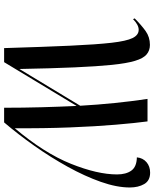

<svg xmlns="http://www.w3.org/2000/svg" viewBox="74 -842 767 956"><g transform="rotate(90 458.0 -363.5)"><path d="M219 0Q213 -199 207 -329.5Q201 -460 192.5 -534.5Q184 -609 169 -639.5Q154 -670 128 -670Q103 -670 75 -642L71 -650Q104 -683 134 -704.5Q164 -726 203 -726Q231 -726 250.5 -709.5Q270 -693 282.5 -651.5Q295 -610 302.5 -536.5Q310 -463 315 -350Q320 -237 323 -76L506 -379Q501 -466 492.5 -550Q484 -634 472 -714H584Q592 -655 600.5 -555Q609 -455 614 -326.5Q619 -198 618 -53Q742 -200 795 -332.5Q848 -465 848 -562Q848 -607 829 -633.5Q810 -660 763 -661Q766 -691 787 -709Q808 -727 839 -727Q879 -727 896 -697.5Q913 -668 913 -626Q913 -561 885 -481.5Q857 -402 810 -317Q763 -232 705.5 -150.5Q648 -69 589 0H516Q516 -95 513.5 -185Q511 -275 507 -361L289 0Z"/></g></svg>

Font: Noto Serif Display SemiCondensed Medium
Style: Italic
Weight: 500
Width: 4
Italic angle: -12°
Designer: Monotype Design Team
Foundry: Monotype Imaging Inc.
Version: Version 2.009